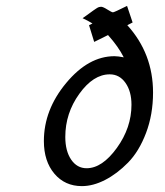

<svg xmlns="http://www.w3.org/2000/svg" viewBox="-20 -631 565 656"><path d="M129.9 -148.9Q129.9 -255.9 206.1 -347.4Q282.2 -439 371.1 -439Q383.3 -439 402.8 -435.1Q384.8 -471.2 349.1 -511.2L301.8 -487.8L284.2 -544.9L295.9 -550.8L279.8 -560.1L262.2 -568.8Q271 -574.7 282.5 -583.3Q293.9 -591.8 298.6 -595Q303.2 -598.1 309.1 -602.1Q314.9 -606 318.4 -606.9Q321.8 -607.9 325.2 -607.9Q332 -607.9 346.9 -598.4Q361.8 -588.9 366 -588.9Q370.1 -588.9 414.1 -610.8L433.1 -554.2L415 -544.9Q502.9 -447.8 502.9 -314.9Q502.9 -239.7 479 -176.8Q455.1 -113.8 417.5 -75.4Q379.9 -37.1 338.9 -16.1Q297.9 4.9 259.8 4.9Q201.7 4.9 165.8 -37.6Q129.9 -80.1 129.9 -148.9ZM203.1 -163.1Q203.1 -115.2 223.1 -85.7Q243.2 -56.2 275.9 -56.2Q329.1 -56.2 379.2 -125.5Q429.2 -194.8 429.2 -272.9Q429.2 -318.8 408.7 -347.9Q388.2 -377 355 -377Q298.8 -377 251 -310.5Q203.1 -244.1 203.1 -163.1Z"/></svg>

Font: CMU Typewriter Text
Style: Italic
Weight: 500
Italic angle: -14.04°
Version: Version 0.7.0